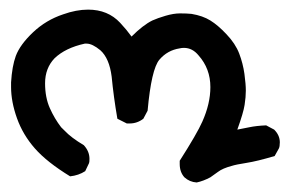

<svg xmlns="http://www.w3.org/2000/svg" viewBox="-20 -266 599 397"><path d="M351.6 73.2Q351.6 70.3 351.6 66.4Q387.7 9.8 398.4 -14.6Q415 -51.8 415 -85.9Q415 -124 390.6 -151.4Q377.9 -167 360.4 -167Q355.5 -167 351.6 -166Q326.2 -162.1 309.6 -142.6Q293 -123 285.2 -37.1L276.4 -20.5Q263.7 -10.7 248 -10.7Q246.1 -10.7 242.2 -10.7L222.7 -20.5Q214.8 -66.4 210.9 -107.4Q206.1 -145.5 187.5 -162.1Q170.9 -175.8 159.2 -175.8Q157.2 -175.8 155.3 -175.8Q115.2 -167 92.8 -145.5Q73.2 -125 73.2 -93.8Q73.2 -64.5 83 -42.5Q92.8 -20.5 106.4 -2.9L113.3 3.9Q127 18.6 153.3 34.2Q165 46.9 165 62.5Q165 69.3 164.1 71.3L156.2 87.9Q142.6 96.7 125 98.6Q77.1 69.3 52.2 41Q27.3 12.7 15.1 -21.5Q2.9 -55.7 2.9 -85.9Q2.9 -90.8 2.9 -95.7Q4.9 -128.9 12.7 -150.4Q21.5 -173.8 48.3 -199.2Q75.2 -224.6 110.4 -236.3Q137.7 -246.1 162.1 -246.1Q203.1 -246.1 228.5 -218.8Q242.2 -204.1 252 -190.4Q275.4 -213.9 294.9 -223.6Q305.7 -228.5 322.3 -233.4Q338.9 -238.3 352.5 -238.3Q366.2 -238.3 376 -237.3Q399.4 -233.4 415 -223.6Q430.7 -213.9 448.2 -195.3Q466.8 -175.8 474.6 -155.3Q482.4 -134.8 485.4 -113.3Q488.3 -91.8 488.3 -78.6Q488.3 -65.4 485.8 -49.3Q483.4 -33.2 470.7 2Q481.4 0 495.6 -2.9Q509.8 -5.9 530.3 -6.8L546.9 2Q558.6 13.7 558.6 28.3Q558.6 37.1 556.6 41L547.9 56.6Q511.7 67.4 489.7 70.8Q467.8 74.2 459 77.1Q440.4 82 430.7 89.4Q420.9 96.7 415 100.6Q400.4 108.4 386.7 111.3Q372.1 110.4 361.3 100.6Q351.6 89.8 351.6 73.2Z"/></svg>

Font: JasonHandwriting2
Style: SemiBold
Weight: 600
Version: Version 1.04.7